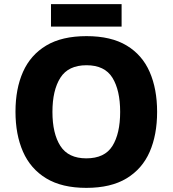

<svg xmlns="http://www.w3.org/2000/svg" viewBox="-20 -900 836 930"><path d="M741 -358Q741 -247 705 -164.5Q669 -82 593 -36Q517 10 398 10Q280 10 204 -36Q128 -82 91.5 -165Q55 -248 55 -359Q55 -470 91.5 -552Q128 -634 204 -679.5Q280 -725 399 -725Q518 -725 593.5 -679.5Q669 -634 705 -551.5Q741 -469 741 -358ZM234 -358Q234 -253 272.5 -193Q311 -133 398 -133Q487 -133 524.5 -193Q562 -253 562 -358Q562 -463 524.5 -523.5Q487 -584 399 -584Q311 -584 272.5 -523.5Q234 -463 234 -358ZM569 -880V-771H227V-880Z"/></svg>

Font: Noto Sans Bengali ExtraBold
Style: Regular
Weight: 800
Designer: Jelle Bosma - Monotype Design Team
Foundry: Monotype Imaging Inc.
Version: Version 2.003; ttfautohint (v1.8.4.7-5d5b)